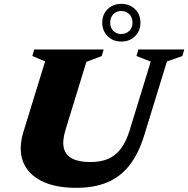

<svg xmlns="http://www.w3.org/2000/svg" viewBox="-20 -932 949 968"><path d="M310 -276.5Q293 -220 302.2 -184.2Q311.5 -148.5 345.5 -131.8Q379.5 -115 436 -115Q488 -115 525.8 -131.2Q563.5 -147.5 590.5 -184Q617.5 -220.5 635.5 -281L740 -621.5L668 -649.5L677.5 -682.5H909L899.5 -649.5L821.5 -622L706.5 -247.5Q679 -158.5 634 -100.2Q589 -42 522.8 -13.5Q456.5 15 364.5 15Q257.5 15 188.8 -19.8Q120 -54.5 96 -117.5Q72 -180.5 98 -267L207.5 -622.5L143 -649.5L152.5 -682.5H502.5L493 -649.5L415.5 -620ZM591.5 -912.5Q633.5 -912.5 660.8 -886Q688 -859.5 688 -817.5Q688 -776.5 660.8 -749.5Q633.5 -722.5 591.5 -722.5Q550 -722.5 522.8 -749.5Q495.5 -776.5 495.5 -817.5Q495.5 -859.5 522.8 -886Q550 -912.5 591.5 -912.5ZM591.5 -760.5Q616 -760.5 632 -776.5Q648 -792.5 648 -817.5Q648 -844 632 -860.2Q616 -876.5 591.5 -876.5Q567 -876.5 551.2 -860.2Q535.5 -844 535.5 -817.5Q535.5 -792.5 551.2 -776.5Q567 -760.5 591.5 -760.5Z"/></svg>

Font: Newsreader ExtraBold
Style: Italic
Weight: 800
Italic angle: -17°
Designer: Hugues Gentile
Foundry: Production Type
Version: Version 1.003